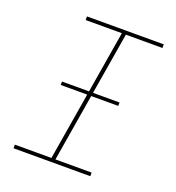

<svg xmlns="http://www.w3.org/2000/svg" viewBox="-133 -841 866 947"><g transform="rotate(20 300.0 -367.5)"><path d="M44 0V-19H236L352 -716H162V-735H565V-716H373L257 -19H447V0ZM156 -373V-391H458V-373Z"/></g></svg>

Font: Iosevka Slab Thin Extended
Style: Italic
Weight: 100
Width: 7
Italic angle: -9°
Monospace: yes
Designer: Belleve Invis
Foundry: Belleve Invis
Version: Version 11.1.0; ttfautohint (v1.8.3)